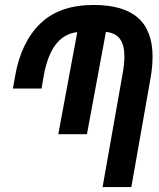

<svg xmlns="http://www.w3.org/2000/svg" viewBox="-20 -754 640 774"><path d="M481.5 -526Q481.5 -572.5 463.5 -597Q445.5 -621.5 407 -625.5L330.5 -213H215L291.5 -624.5Q237 -618 203.8 -573.5Q170.5 -529 156 -447L147.5 -397H32L41 -447.5Q64.5 -583 142 -658.5Q219.5 -734 357.5 -734Q477.5 -734 536.2 -682.2Q595 -630.5 595 -525.5Q595 -484.5 587 -439.5L509.5 0H393.5L474 -455Q481.5 -495.5 481.5 -526Z"/></svg>

Font: JuliaMono SemiBoldItalic
Style: Regular
Weight: 600
Italic angle: -9°
Monospace: yes
Designer: cormullion
Foundry: corm
Version: Version 0.049; ttfautohint (v1.8.4)